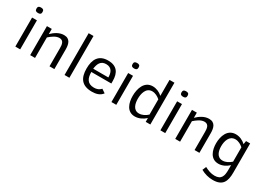

<svg xmlns="http://www.w3.org/2000/svg" viewBox="-8 -1576 3734 2710"><g transform="rotate(30 1859.0 -221.5)"><path d="M81 0H160V-473H81ZM122 -570C153 -570 170 -581 170 -614C170 -649 152 -659 120 -659C88 -659 71 -648 71 -614C71 -580 90 -570 122 -570Z M323 0H402V-334C445 -372 502 -417 561 -417C633 -417 638 -349 638 -294V0H717V-319C717 -404 698 -485 597 -485C521 -485 454 -440 402 -389V-473H323Z M962 0V-681H883V0Z M1333 12C1399 12 1462 -3 1503 -58L1443 -99C1413 -65 1375 -52 1330 -52C1220 -52 1189 -128 1189 -226H1515V-268C1515 -401 1458 -485 1317 -485C1159 -485 1106 -379 1106 -235C1106 -79 1169 12 1333 12ZM1317 -427C1409 -427 1436 -359 1436 -279H1189C1199 -357 1225 -427 1317 -427Z M1647 0H1726V-473H1647ZM1688 -570C1719 -570 1736 -581 1736 -614C1736 -649 1718 -659 1686 -659C1654 -659 1637 -648 1637 -614C1637 -580 1656 -570 1688 -570Z M2033 12C2098 12 2159 -19 2206 -62V0H2281V-681H2201V-421C2158 -460 2102 -485 2044 -485C1904 -485 1863 -341 1863 -226C1863 -116 1900 12 2033 12ZM2072 -420C2120 -420 2166 -395 2201 -364V-116C2165 -81 2115 -54 2063 -54C1968 -54 1946 -151 1946 -228C1946 -309 1971 -420 2072 -420Z M2445 0H2524V-473H2445ZM2486 -570C2517 -570 2534 -581 2534 -614C2534 -649 2516 -659 2484 -659C2452 -659 2435 -648 2435 -614C2435 -580 2454 -570 2486 -570Z M2687 0H2766V-334C2809 -372 2866 -417 2925 -417C2997 -417 3002 -349 3002 -294V0H3081V-319C3081 -404 3062 -485 2961 -485C2885 -485 2818 -440 2766 -389V-473H2687Z M3388 0C3451 0 3510 -31 3555 -73V2C3555 98 3539 173 3425 173C3367 173 3314 152 3263 125L3238 186C3299 220 3364 238 3434 238C3595 238 3635 147 3635 2V-473H3568L3559 -418C3515 -459 3459 -485 3398 -485C3261 -485 3217 -350 3217 -235C3217 -125 3257 0 3388 0ZM3300 -236C3300 -318 3328 -420 3428 -420C3476 -420 3520 -395 3555 -364V-130C3517 -96 3470 -68 3417 -68C3323 -68 3300 -159 3300 -236Z"/></g></svg>

Font: Logix
Style: Regular
Weight: 400
Designer: Michael Lee Finney
Version: Version 1.06